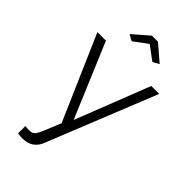

<svg xmlns="http://www.w3.org/2000/svg" viewBox="-286 -810 1114 1114"><g transform="rotate(45 271.0 -253.5)"><path d="M105 220C122 223 133 223 146 223C205 223 237 190 252 151L522 -521H457L278 -63L85 -521H15L242 0C181 144 184 162 135 162C126 162 116 161 105 160ZM193 -624 278 -687 363 -624 402 -645 303 -730H253L155 -645Z"/></g></svg>

Font: Raleway Reg
Style: Regular
Weight: 400
Designer: Matt McInerney, Pablo Impallari, Rodrigo Fuenzalida
Foundry: Matt McInerney, Pablo Impallari, Rodrigo Fuenzalida
Version: Version 3.00 July 28, 2015